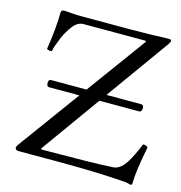

<svg xmlns="http://www.w3.org/2000/svg" viewBox="-103 -760 821 869"><g transform="rotate(15 308.0 -325.0)"><path d="M572.3 12.7Q567.9 11.2 558.1 10.3Q503.9 5.9 422.6 2.9Q341.3 0 235.8 0H57.6Q40.5 0 40.5 -11.7Q40.5 -18.6 45.4 -24.9L485.4 -627.4L482.4 -631.3H191.4Q177.7 -631.3 165.3 -624Q152.8 -616.7 141.6 -601.6Q120.1 -572.8 106.9 -541.5Q106 -539.1 105 -536.1Q97.7 -518.1 92.8 -504.9Q87.9 -491.7 85.4 -478Q85 -475.1 78.9 -475.1Q72.8 -475.1 66.9 -477.1Q61 -479 61.5 -481.4Q77.6 -585.4 77.6 -654.8Q77.6 -662.1 82 -664.8Q86.4 -667.5 95.7 -667.5Q118.2 -665.5 136.7 -664.3Q155.3 -663.1 167.5 -663.1H402.3Q488.3 -663.1 582 -667Q594.2 -667 594.2 -660.2Q594.2 -653.8 587.4 -644.5L152.8 -38.6L154.8 -33.7Q263.2 -34.2 353.8 -35.6Q444.3 -37.1 488.8 -40Q508.3 -41 525.4 -55.9Q542.5 -70.8 557.6 -99.1Q571.3 -125 579.8 -143.6Q588.4 -162.1 591.3 -171.9Q592.3 -175.8 598.6 -175.3Q605 -174.8 610.6 -171.4Q616.2 -168 615.7 -164.1Q592.3 -49.3 592.3 8.3Q592.3 11.7 590.6 13.4Q588.9 15.1 585 16.1Q578.6 14.6 572.3 12.7ZM114.3 -348.6H539.1Q545.9 -348.6 548.6 -340.1Q551.3 -331.5 548.1 -323.2Q544.9 -314.9 537.1 -314.9H114.3Q107.4 -314.9 104.7 -323.5Q102.1 -332 104.7 -340.3Q107.4 -348.6 114.3 -348.6Z"/></g></svg>

Font: Junicode Two Beta VF
Style: Regular
Weight: 400
Designer: Peter S. Baker
Foundry: Briery Creek Software
Version: Version 1.031 beta; ttfautohint (v1.8.1.43-b0c9)